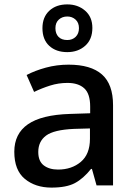

<svg xmlns="http://www.w3.org/2000/svg" viewBox="-20 -843 614 873"><path d="M292 -549Q393 -549 443.5 -504.5Q494 -460 494 -365V0H419L398 -75H394Q359 -31 320.5 -10.5Q282 10 214 10Q141 10 93 -29.5Q45 -69 45 -153Q45 -235 107 -278Q169 -321 298 -325L390 -328V-358Q390 -417 363 -441.5Q336 -466 287 -466Q246 -466 208 -454Q170 -442 135 -425L101 -502Q139 -522 188.5 -535.5Q238 -549 292 -549ZM317 -257Q225 -253 189.5 -226.5Q154 -200 154 -152Q154 -110 179 -91Q204 -72 244 -72Q306 -72 347.5 -107Q389 -142 389 -212V-259ZM286 -606Q235 -606 204 -634.5Q173 -663 173 -715Q173 -765 204 -794Q235 -823 286 -823Q334 -823 367 -794.5Q400 -766 400 -716Q400 -664 367.5 -635Q335 -606 286 -606ZM286 -661Q309 -661 324 -675.5Q339 -690 339 -715Q339 -740 323.5 -754Q308 -768 286 -768Q263 -768 247.5 -754Q232 -740 232 -715Q232 -690 246 -675.5Q260 -661 286 -661Z"/></svg>

Font: Noto Sans Medium
Style: Regular
Weight: 500
Designer: Monotype Design Team
Foundry: Monotype Imaging Inc.
Version: Version 2.007